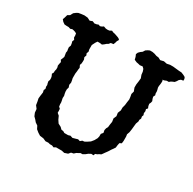

<svg xmlns="http://www.w3.org/2000/svg" viewBox="-159 -874 1061 1055"><g transform="rotate(30 371.5 -347.0)"><path d="M501 -710H517L532 -707L546 -702L561 -700L576 -692L597 -697L617 -693L636 -697H656L694 -693L711 -692L726 -686L739 -679L743 -669V-658L729 -656L719 -648L713 -638L705 -628L695 -624L685 -619L677 -612H664L649 -606H641L644 -599V-588L643 -578L641 -565V-555L644 -544L646 -534V-521L649 -511L643 -499L646 -487L651 -475L649 -465L644 -454L646 -441L651 -429L643 -420L646 -408L644 -395L648 -384L644 -374L646 -361L641 -351V-340L635 -324L633 -305L631 -285L628 -265L622 -248L624 -235V-207L622 -191L610 -185L607 -171L605 -154L597 -142L589 -131L581 -118L574 -108L568 -100L561 -90L555 -82L544 -77L535 -71L524 -67L520 -56L506 -57L491 -49L480 -40L465 -31H452L442 -25L432 -20L421 -10L406 -7L395 6L374 13L357 9H320L308 16L296 11H282L271 8L253 9L235 1L212 -2L196 -12L180 -25L171 -43L155 -54L145 -66L132 -79L124 -98L122 -120L109 -137L106 -157L102 -176L104 -195L107 -216L104 -230L109 -240L106 -253L107 -263L104 -273L102 -285L106 -295V-307L104 -317L98 -330L104 -341V-351L107 -363V-375L104 -385L106 -397L109 -410L102 -421L107 -433L111 -444L109 -457L107 -469L109 -480L107 -491L106 -503L111 -516L109 -529L106 -540L111 -552L104 -563V-576L102 -588L93 -593L83 -596L73 -598L62 -594L49 -598H37L23 -599L10 -608L0 -620L5 -633L10 -651L24 -659L33 -676L46 -686L57 -692L75 -695L93 -697L114 -695L132 -686L148 -692L162 -686L175 -688L186 -692L196 -688L207 -692L216 -698L230 -693L241 -692L253 -693L266 -700L277 -695L287 -693L299 -689L313 -684L323 -678V-671L318 -664L315 -653L310 -640L294 -638L286 -628L276 -622L267 -614L256 -606L243 -608H227L219 -596L209 -576V-549L212 -535L207 -523L212 -511L207 -498L212 -485V-474L211 -460L207 -449L214 -434L212 -423L211 -410L209 -395V-366L212 -353L214 -340L211 -325L216 -310L212 -297V-283L214 -270L217 -258L216 -244L219 -230L221 -219V-207L223 -193L232 -185L233 -173V-160L246 -149L255 -129L267 -111L286 -101L297 -90L310 -88L320 -82H344L357 -86L372 -81L390 -86L403 -90L416 -86L427 -95L439 -96L452 -103L470 -115L483 -131L493 -149L496 -162V-178L506 -190L503 -206L506 -219L512 -230L514 -248L517 -266L514 -287L522 -305L519 -325L527 -345V-363L532 -382L534 -400L537 -420L535 -436L532 -452L537 -470L529 -491V-511L532 -532L534 -552L527 -571L525 -589L520 -604L510 -614L493 -612L481 -615L470 -617L454 -624L450 -640L444 -654L449 -666L459 -676L470 -684L478 -697L490 -705Z"/></g></svg>

Font: Tagesschrift
Style: Regular
Weight: 400
Designer: Yanone
Version: Version 2.000; ttfautohint (v1.8.4.7-5d5b)